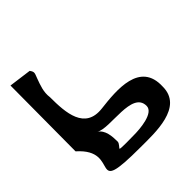

<svg xmlns="http://www.w3.org/2000/svg" viewBox="-198 -930 1083 1083"><g transform="rotate(-45 343.0 -388.5)"><path d="M206 -240C271.2 -199.5 506 -267.1 506 -147C506 -89.8 386.3 -81 338 -81C320.9 -81 227 -77.9 227 -84C227 -88.4 248 -105.4 248 -120C248 -162.8 243.9 -216.4 206 -240ZM44 -771 41 -249C237.1 -75.7 -101.9 -6 317 -6C431.4 -6 647 5.8 647 -159C656.2 -352 449.2 -330.6 317 -315C164.6 -297 155 -441.1 155 -567C148.5 -613.3 164.4 -652.8 179 -693C190 -723.1 196.8 -729 179 -753Z"/></g></svg>

Font: Rocketfuel
Style: Regular
Weight: 400
Designer: Mew Too
Foundry: Cannot Into Space Fonts.
Version: Version 0.27